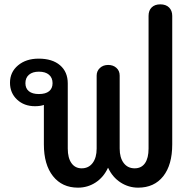

<svg xmlns="http://www.w3.org/2000/svg" viewBox="-20 -854 869 884"><path d="M182 -189V-371Q166 -365 141 -365Q91 -365 58.5 -395.5Q26 -426 26 -473Q26 -522 63 -553Q100 -584 158 -584Q221 -584 256.5 -553.5Q292 -523 292 -470V-170Q292 -127 309 -103Q326 -79 356 -79Q388 -79 406.5 -103.5Q425 -128 425 -170V-506Q425 -527 440 -541Q455 -555 478 -555Q501 -555 516 -541.5Q531 -528 531 -506V-170Q531 -128 549.5 -103.5Q568 -79 600 -79Q631 -79 647.5 -102.5Q664 -126 664 -170V-781Q664 -806 678.5 -820Q693 -834 718 -834Q744 -834 758.5 -819.5Q773 -805 773 -781V-189Q773 -95 731.5 -42.5Q690 10 616 10Q572 10 535 -14Q498 -38 478 -81H477Q457 -38 420.5 -14Q384 10 339 10Q266 10 224 -43Q182 -96 182 -189ZM222 -471Q222 -496 205.5 -510Q189 -524 159 -524Q130 -524 113.5 -510Q97 -496 97 -471Q97 -447 113 -434Q129 -421 159 -421Q190 -421 206 -434Q222 -447 222 -471Z"/></svg>

Font: Kodchasan SemiBold
Style: Regular
Weight: 600
Version: Version 1.000; ttfautohint (v1.6)